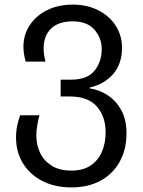

<svg xmlns="http://www.w3.org/2000/svg" viewBox="-20 -566 621 836"><path d="M291 250Q217.8 250 163.3 221.4Q108.9 192.9 79.3 144Q49.8 95.2 49.8 33.2Q49.8 3.9 55.4 -21.5Q61 -46.9 67.9 -64H151.9Q147 -47.9 142.6 -22.5Q138.2 2.9 138.2 24.9Q138.2 64 154.1 98.4Q169.9 132.8 203.9 154.8Q237.8 176.8 291 176.8Q341.8 176.8 375 154.3Q408.2 131.8 424.1 94Q439.9 56.2 439.9 9.8Q439.9 -58.1 401.9 -102.1Q363.8 -146 283.2 -146H244.1V-219.2H290Q360.8 -219.2 391.8 -258.5Q422.9 -297.9 422.9 -352.1Q422.9 -400.9 390.9 -437Q358.9 -473.1 296.9 -473.1Q234.9 -473.1 202.4 -441.7Q169.9 -410.2 169.9 -355Q169.9 -341.8 171.9 -327.9Q173.8 -314 178.2 -297.9H91.8Q86.9 -314.9 84.5 -331.1Q82 -347.2 82 -361.8Q82 -415 109.6 -456.5Q137.2 -498 185.5 -522Q233.9 -545.9 296.9 -545.9Q359.9 -545.9 408.4 -521Q457 -496.1 484.1 -453.6Q511.2 -411.1 511.2 -357.9Q511.2 -288.1 472.7 -243.7Q434.1 -199.2 371.1 -185.1V-181.2Q413.1 -174.8 449.5 -150.9Q485.8 -127 508.3 -85.9Q530.8 -44.9 530.8 14.2Q530.8 85 501 138.4Q471.2 191.9 417.5 220.9Q363.8 250 291 250Z"/></svg>

Font: Kurinto Seri
Style: Regular
Weight: 400
Designer: Kurinto was developed by Clint Goss from a range of fonts that are compatible with the SIL Open Font License Version 1.1
Foundry: Clinton F. Goss
Version: Version 2.196; July 25, 2020